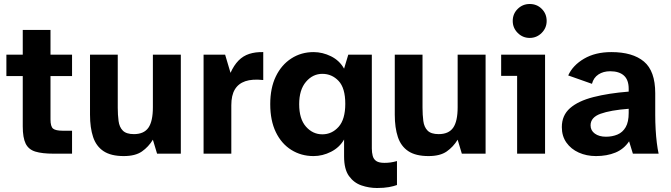

<svg xmlns="http://www.w3.org/2000/svg" viewBox="-20 -770 3362 962"><path d="M249 0Q191 0 157 -10.5Q123 -21 108.5 -50.5Q94 -80 94 -137V-389H12V-496H94V-620H233V-496H341V-389H233V-172Q233 -136 246 -125.5Q259 -115 295 -115H341V0Z M600 12Q536 12 499 -12.5Q462 -37 446.5 -83.5Q431 -130 431 -195V-496H570V-230Q570 -195 574 -164Q578 -133 595.5 -115.5Q613 -98 651 -98Q701 -98 723.5 -130Q746 -162 746 -233V-496H886V0H767L746 -70Q724 -34 691 -11Q658 12 600 12Z M1000 0V-496H1108L1135 -405Q1152 -443 1175 -466.5Q1198 -490 1229 -500Q1260 -510 1299 -509V-369Q1244 -375 1209 -363Q1174 -351 1156.5 -321.5Q1139 -292 1139 -243V0Z M1869 172Q1829 172 1791 159Q1753 146 1728.5 112Q1704 78 1704 14V-71Q1681 -31 1638.5 -9.5Q1596 12 1551 12Q1489 12 1439.5 -19Q1390 -50 1362 -108Q1334 -166 1334 -248Q1334 -329 1362 -387Q1390 -445 1439.5 -477Q1489 -509 1551 -509Q1596 -509 1638.5 -488Q1681 -467 1704 -426L1725 -496H1843V-26Q1843 -6 1847.5 11Q1852 28 1865.5 37Q1879 46 1906 46Q1922 46 1936.5 44Q1951 42 1969 37V157Q1953 163 1928.5 167.5Q1904 172 1869 172ZM1595 -97Q1643 -97 1676.5 -134.5Q1710 -172 1710 -250Q1710 -329 1676.5 -364.5Q1643 -400 1595 -400Q1547 -400 1513 -360Q1479 -320 1479 -248Q1479 -174 1513 -135.5Q1547 -97 1595 -97Z M2127 12Q2063 12 2026 -12.5Q1989 -37 1973.5 -83.5Q1958 -130 1958 -195V-496H2097V-230Q2097 -195 2101 -164Q2105 -133 2122.5 -115.5Q2140 -98 2178 -98Q2228 -98 2250.5 -130Q2273 -162 2273 -233V-496H2413V0H2294L2273 -70Q2251 -34 2218 -11Q2185 12 2127 12Z M2571 0V-390H2491V-496H2711V0ZM2634 -580Q2599 -580 2574 -605Q2549 -630 2549 -665Q2549 -701 2574 -725.5Q2599 -750 2634 -750Q2670 -750 2694.5 -725.5Q2719 -701 2719 -665Q2719 -630 2694 -605Q2669 -580 2634 -580Z M2966 12Q2919 12 2880 -5.5Q2841 -23 2818 -55.5Q2795 -88 2795 -133Q2795 -192 2836 -228Q2877 -264 2953 -283.5Q3029 -303 3130 -311V-325Q3130 -370 3106 -391.5Q3082 -413 3037 -413Q3003 -413 2978.5 -397Q2954 -381 2946 -350L2827 -392Q2850 -443 2906.5 -476Q2963 -509 3043 -509Q3150 -509 3206.5 -461.5Q3263 -414 3263 -303V-193Q3263 -159 3265 -122.5Q3267 -86 3271 -54Q3275 -22 3280 0H3151L3132 -62Q3106 -23 3063.5 -5.5Q3021 12 2966 12ZM3016 -85Q3048 -85 3074 -96Q3100 -107 3115 -133Q3130 -159 3130 -204V-225Q3039 -218 2989 -200Q2939 -182 2939 -142Q2939 -116 2960.5 -100.5Q2982 -85 3016 -85Z"/></svg>

Font: Atkinson Hyperlegible Next
Style: Bold
Weight: 700
Designer: Elliott Scott, Megan Eiswerth, Linus Boman, Theodore Petrosky, Letters from Sweden
Foundry: Applied Design Works, Letters from Sweden
Version: Version 2.001